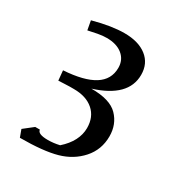

<svg xmlns="http://www.w3.org/2000/svg" viewBox="-162 -799 871 923"><g transform="rotate(30 273.0 -337.5)"><path d="M96.9 -378.5Q209.2 -385.6 265.4 -421Q321.5 -456.4 321.5 -521.5Q321.5 -565.6 289.2 -592.1Q256.9 -618.5 202.1 -618.5Q179 -618.5 152.8 -613.6Q126.7 -608.7 102.1 -603.1L92.8 -653.8Q144.1 -667.7 186.9 -674.4Q229.7 -681 264.1 -681Q342.6 -681 387.9 -645.4Q433.3 -609.7 433.3 -547.2Q433.3 -485.6 389.5 -441.5Q345.6 -397.4 259 -370.3Q362.6 -370.8 405.9 -326.2Q449.2 -281.5 449.2 -214.9Q449.2 -141 402.1 -87.9Q354.9 -34.9 282.1 -14.4Q209.2 6.2 79.5 6.2L64.6 -34.4L117.4 -75.9H143.1Q143.6 -64.1 158.2 -57.9Q172.8 -51.8 201 -51.8Q231.8 -51.8 265.1 -59.5Q300.5 -90.8 318.2 -125.1Q335.9 -159.5 335.9 -195.4Q335.9 -256.9 295.9 -291.8Q255.9 -326.7 187.2 -326.7H164.1Q151.8 -326.7 134.9 -325.6L102.1 -324.1Z"/></g></svg>

Font: MM Jasmine
Style: Regular
Weight: 400
Designer: Khon Soe Zaw Thu
Version: Version 1.00 July 11, 2016, initial release